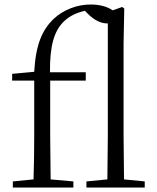

<svg xmlns="http://www.w3.org/2000/svg" viewBox="-20 -833 697 853"><path d="M456 0H623V-27L531 -36L529 -227V-639L532 -795L523 -802L480 -787C458 -804 421 -813 383 -813C324 -813 262 -791 216 -747C168 -699 139 -637 132 -514L34 -505V-475H132V-227C132 -164 131 -99 129 -36L37 -27V0H306V-27L205 -36L203 -227V-475H361V-512H202C201 -631 221 -694 261 -735C288 -762 319 -776 357 -785L370 -772C401 -741 430 -729 456 -729H459V-227L457 -36L364 -27V0Z"/></svg>

Font: Source Han Serif CN Light
Style: Regular
Weight: 300
Designer: Ryoko NISHIZUKA 西塚涼子 (kana & ideographs); Frank Grießhammer (Latin, Greek & Cyrillic); Wenlong ZHANG 张文龙 (bopomofo); San
Foundry: Adobe
Version: Version 2.003;hotconv 1.1.1;makeotfexe 2.6.0